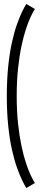

<svg xmlns="http://www.w3.org/2000/svg" viewBox="-20 -769 218 971"><path d="M113 182 156.5 156.5Q147.5 143 135.8 118.2Q124 93.5 111.8 56.8Q99.5 20 89 -29.2Q78.5 -78.5 71.5 -141.8Q64.5 -205 64.5 -283Q64.5 -361 71.5 -424.8Q78.5 -488.5 89 -537.8Q99.5 -587 111.8 -623.8Q124 -660.5 135.8 -685.2Q147.5 -710 156.5 -723.5L113 -749Q104.5 -735.5 92.2 -710.5Q80 -685.5 66.2 -647.2Q52.5 -609 40.8 -556.5Q29 -504 21.8 -436Q14.5 -368 14.5 -283Q14.5 -198.5 21.8 -130.5Q29 -62.5 40.8 -10.5Q52.5 41.5 66.2 79.5Q80 117.5 92.2 143Q104.5 168.5 113 182Z"/></svg>

Font: Anybody Condensed Light
Style: Regular
Weight: 300
Width: 3
Designer: Tyler Finck
Foundry: Etcetera Type Company
Version: Version 1.113;gftools[0.9.25]